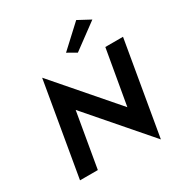

<svg xmlns="http://www.w3.org/2000/svg" viewBox="-223 -1115 1231 1307"><g transform="rotate(-30 393.0 -462.0)"><path d="M664 -906 567 -958 396 -800 466 -760ZM647 -700 572 -270 170 -734 44 0H184L258 -430L660 34L786 -700Z"/></g></svg>

Font: Jost* 600 Semi Italic
Style: Italic
Weight: 600
Italic angle: -10°
Version: Version 3.200; ttfautohint (v0.97) -l 8 -r 50 -G 200 -x 14 -